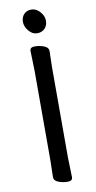

<svg xmlns="http://www.w3.org/2000/svg" viewBox="-102 -952 507 1015"><g transform="rotate(-10 152.0 -445.0)"><path d="M210 -839Q210 -813 194.5 -797Q179 -781 153.5 -781Q128 -781 108.5 -804.5Q89 -828 89 -853Q89 -878 104 -894Q119 -910 144 -910Q169 -910 189.5 -887.5Q210 -865 210 -839ZM103 -18 105 -107V-589L102 -695Q102 -715 127.5 -715Q153 -715 177 -706Q201 -697 201 -677L199 -588V-106L202 0Q202 20 176.5 20Q151 20 127 11Q103 2 103 -18Z"/></g></svg>

Font: LXGW ZhenKai
Style: Regular
Weight: 400
Designer: LXGW / Fontworks Inc.
Foundry: LXGW / Fontworks Inc.
Version: Version 0.800;June 8, 2025